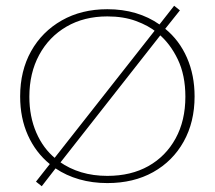

<svg xmlns="http://www.w3.org/2000/svg" viewBox="-20 -626 746 667"><path d="M125 21 105 5 153 -56Q104 -96 77 -156Q50 -216 50 -291Q50 -380 88 -448Q126 -516 194.5 -555Q263 -594 353 -594Q406 -594 451.5 -580.5Q497 -567 534 -541L585 -606L605 -590L554 -526Q603 -486 629.5 -425.5Q656 -365 656 -291Q656 -202 618 -134Q580 -66 512 -28Q444 10 353 10Q301 10 255.5 -3Q210 -16 173 -41ZM82 -290Q82 -221 106 -165.5Q130 -110 173 -75L163 -69L524 -528V-514Q496 -537 452.5 -553Q409 -569 353 -569Q272 -569 211 -533.5Q150 -498 116 -435Q82 -372 82 -290ZM184 -54 187 -64Q221 -40 262.5 -27.5Q304 -15 353 -15Q435 -15 495.5 -49Q556 -83 590 -145Q624 -207 624 -290Q624 -365 597.5 -420Q571 -475 530 -509L543 -511Z"/></svg>

Font: Rokkitt Thin
Style: Regular
Weight: 250
Version: Version 3.103